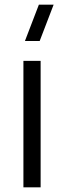

<svg xmlns="http://www.w3.org/2000/svg" viewBox="-20 -800 274 820"><path d="M209 -780H146L86.5 -625H149.5ZM153.5 0V-540H80V0Z"/></svg>

Font: Vela Sans
Style: Regular
Weight: 400
Designer: Principal design: Mikhail Sharanda - project Manrope.
Design modification: Ravid Balaliev
Foundry: Mikhail Sharanda
Version: Version 1.001